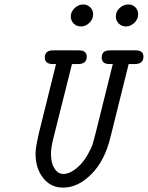

<svg xmlns="http://www.w3.org/2000/svg" viewBox="-20 -839 670 870"><path d="M141.1 -143.1Q141.1 -169.9 155.8 -233.9L233.9 -548.8H219.2Q183.1 -548.8 183.1 -578.1Q183.1 -611.3 221.2 -610.8H337.9Q373 -610.8 373 -582Q373 -548.8 334 -548.8H306.2Q303.2 -535.6 223.1 -217.8Q210.9 -171.9 210.9 -140.1Q210.9 -101.1 226.6 -75.9Q242.2 -50.8 267.1 -50.8Q297.9 -50.8 333 -82Q358.9 -105 377.4 -138.4Q396 -171.9 399.9 -186.5Q403.8 -201.2 413.1 -234.9L491.2 -548.8H476.1Q440.9 -548.8 440.9 -578.1Q440.9 -611.3 478 -610.8H595.2Q630.4 -610.8 629.9 -582Q629.9 -548.8 590.8 -548.8H563Q561 -541 481 -219.2Q455.1 -111.3 395 -50.8Q334 11.2 266.1 11.2Q210 11.2 175.5 -32.5Q141.1 -76.2 141.1 -143.1ZM300.8 -764.2Q300.8 -786.1 318.4 -802.5Q335.9 -818.8 356.9 -818.8Q375 -818.8 388.4 -806.4Q401.9 -793.9 401.9 -773.9Q401.9 -752 385 -735.6Q368.2 -719.2 347.2 -719.2Q326.2 -719.2 313.5 -732.7Q300.8 -746.1 300.8 -764.2ZM504.9 -764.2Q504.9 -787.1 522.5 -803Q540 -818.8 561 -818.8Q580.1 -818.8 593 -806.4Q606 -793.9 606 -773.9Q606 -752 588.9 -735.6Q571.8 -719.2 550.8 -719.2Q530.8 -719.2 517.8 -732.7Q504.9 -746.1 504.9 -764.2Z"/></svg>

Font: CMU Typewriter Text
Style: Italic
Weight: 500
Italic angle: -14.04°
Version: Version 0.7.0